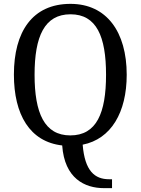

<svg xmlns="http://www.w3.org/2000/svg" viewBox="-20 -745 729 994"><path d="M518 229H560V183H545C471 183 419 141 408 4C555 -25 636 -163 636 -358C636 -580 532 -725 345 -725C147 -725 52 -580 52 -359C52 -152 134 -11 302 8C314 179 419 229 518 229ZM344 -44C210 -44 159 -160 159 -358C159 -556 210 -671 345 -671C480 -671 529 -556 529 -358C529 -160 480 -44 344 -44Z"/></svg>

Font: Noto Serif Ethiopic SmCn
Style: Regular
Weight: 400
Width: 4
Designer: Monotype Design Team
Foundry: Monotype Imaging Inc.
Version: Version 2.102